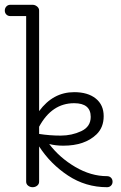

<svg xmlns="http://www.w3.org/2000/svg" viewBox="-42 -770 505 800"><path d="M121 -212Q165 -205 211 -205Q257 -205 296.5 -223.5Q336 -242 336 -283Q336 -340 267 -340Q174 -340 121 -242ZM404 -36Q414 -36 420.5 -29.5Q427 -23 427 -13Q427 -3 420.5 3.5Q414 10 404 10Q315 10 241.5 -38.5Q168 -87 121 -160V-13Q121 -3 113 3.5Q105 10 94 10Q83 10 75 3.5Q67 -3 67 -13V-703H1Q-9 -703 -15.5 -709.5Q-22 -716 -22 -726Q-22 -736 -15.5 -743Q-9 -750 1 -750H94Q104 -750 112.5 -743Q121 -736 121 -726V-307Q179 -386 267 -386Q324 -386 357 -359.5Q390 -333 390 -286Q390 -239 360 -210Q311 -163 222 -163Q189 -163 163 -170Q206 -113 271.5 -74.5Q337 -36 404 -36Z"/></svg>

Font: Flamenco
Style: Regular
Weight: 400
Designer: Luciano Vergara
Foundry: Luciano Vergara
Version: Version 1.002